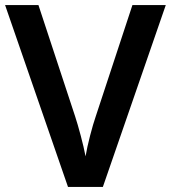

<svg xmlns="http://www.w3.org/2000/svg" viewBox="-20 -734 671 754"><path d="M631 -714H500L356 -277C343 -240 323 -164 316 -120C308 -164 287 -241 275 -277L131 -714H0L247 0H384Z"/></svg>

Font: Noto Sans Arabic UI SmBd
Style: Regular
Weight: 600
Designer: Monotype Design Team, Nadine Chahine and Nizar Qandah
Foundry: Monotype Imaging Inc.
Version: Version 2.010